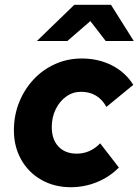

<svg xmlns="http://www.w3.org/2000/svg" viewBox="-20 -770 578 801"><path d="M275 11Q207 11 153 -19.5Q99 -50 68.5 -104Q38 -158 38 -226Q38 -289 60 -343.5Q82 -398 120.5 -439Q159 -480 210.5 -503Q262 -526 321 -526Q390 -526 446.5 -497.5Q503 -469 536 -416L424 -324Q389 -387 318 -387Q284 -387 256.5 -367.5Q229 -348 212.5 -314.5Q196 -281 196 -240Q196 -188 224 -158.5Q252 -129 300 -129Q356 -129 398 -172L476 -71Q436 -31 384 -10Q332 11 275 11ZM134 -599 290 -750H443L538 -599H421L357 -682L261 -599Z"/></svg>

Font: Red Hat Text
Style: Bold Italic
Weight: 700
Italic angle: -12°
Designer: Pentagram, MCKL
Foundry: Pentagram, MCKL
Version: Version 1.023; ttfautohint (v1.8.3)